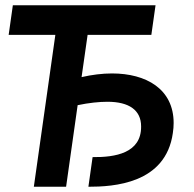

<svg xmlns="http://www.w3.org/2000/svg" viewBox="-20 -712 739 732"><path d="M333 -113 317 0C412 0 612 -11 639 -205C641 -218 642 -231 642 -243C642 -373 537 -432 407 -432C370 -432 330 -427 291 -418L314 -579H557L573 -692H29L13 -579H191L109 0H232L276 -311C319 -320 358 -324 390 -324C472 -324 518 -292 518 -230C519 -128 419 -112 333 -113Z"/></svg>

Font: Cantarell
Style: BoldOblique
Weight: 700
Italic angle: -8°
Designer: Dave Crossland
Version: Version 0.024